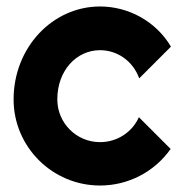

<svg xmlns="http://www.w3.org/2000/svg" viewBox="-20 -563 562 593"><path d="M508 -419C461 -498 376 -543 289 -543C142 -543 22 -416 22 -256C22 -109 142 10 289 10C376 10 457 -32 507 -103L409 -201C388 -154 341 -124 289 -124C216 -124 157 -183 157 -256C157 -345 216 -408 289 -408C341 -408 390 -376 410 -321L508 -419Z"/></svg>

Font: Righteous
Style: Regular
Weight: 400
Designer: Astigmatic (AOETI)
Foundry: Astigmatic (AOETI)
Version: Version 1.000